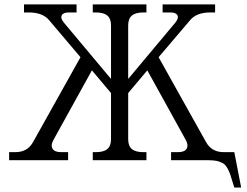

<svg xmlns="http://www.w3.org/2000/svg" viewBox="-20 -720 1111 863"><path d="M556.2 -94.2Q556.2 -64 572.8 -50Q589.4 -36.1 625 -36.1H638.2V0H397V-36.1H410.2Q445.8 -36.1 462.4 -50Q479 -64 479 -94.2V-301.8L393.1 -403.8L221.2 -92.8Q207 -68.4 215.8 -52.2Q224.6 -36.1 253.9 -36.1H286.1V0H21V-36.1H48.8Q104 -36.1 128.9 -82L341.8 -462.9L200.2 -629.9Q171.4 -664.1 108.9 -664.1H87.9V-700.2H324.2V-664.1H289.1Q263.7 -664.1 257.3 -650.6Q251 -637.2 268.1 -617.2L479 -365.2V-606Q479 -636.2 462.4 -650.1Q445.8 -664.1 410.2 -664.1H397V-700.2H638.2V-664.1H625Q589.4 -664.1 572.8 -650.1Q556.2 -636.2 556.2 -606V-365.2L767.1 -617.2Q784.2 -637.2 777.8 -650.6Q771.5 -664.1 746.1 -664.1H710.9V-700.2H946.8V-664.1H925.8Q863.8 -664.1 835 -629.9L692.9 -462.9L905.8 -82Q930.7 -36.1 985.8 -36.1H1033.2L1064 123H1033.2L1027.8 106Q1020 80.1 1015.4 65.9Q1010.7 51.8 1003.2 37.8Q995.6 23.9 988.3 18.1Q981 12.2 968 7.3Q955.1 2.4 939.9 1.2Q924.8 0 900.9 0H749V-36.1H780.8Q810.1 -36.1 819.1 -52.2Q828.1 -68.4 814 -92.8L642.1 -403.8L556.2 -301.8Z"/></svg>

Font: LT Superior Serif
Style: Regular
Weight: 400
Designer: Daniel Lyons
Foundry: LyonsType
Version: Version 2.120;FEAKit 1.0